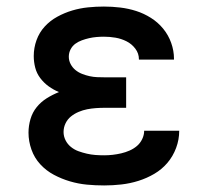

<svg xmlns="http://www.w3.org/2000/svg" viewBox="-20 -558 640 586"><path d="M298 8Q271 8 245 5.5Q219 3 193.5 -4.5Q168 -12 144.5 -24.5Q121 -37 103 -56.5Q85 -76 76 -101.5Q67 -127 67 -153Q67 -174 73 -194.5Q79 -215 92 -231Q105 -247 122.5 -258Q140 -269 160 -277Q143 -284 128.5 -294.5Q114 -305 103 -319.5Q92 -334 87.5 -351.5Q83 -369 83 -387Q83 -412 91.5 -435.5Q100 -459 116.5 -477Q133 -495 155 -507Q177 -519 200.5 -526Q224 -533 248.5 -535.5Q273 -538 297 -538Q322 -538 347 -535Q372 -532 395.5 -524.5Q419 -517 440.5 -503.5Q462 -490 478 -470.5Q494 -451 502.5 -427Q511 -403 511 -379Q511 -378 511 -377.5Q511 -377 511 -376H404Q404 -377 404 -377Q404 -377 404 -377Q404 -395 393 -409.5Q382 -424 366 -432Q350 -440 332.5 -443Q315 -446 297 -446Q286 -446 274.5 -445Q263 -444 252 -441.5Q241 -439 230 -435Q219 -431 210 -424.5Q201 -418 195.5 -407.5Q190 -397 190 -385Q190 -373 195.5 -362.5Q201 -352 210 -344.5Q219 -337 230.5 -332.5Q242 -328 253.5 -325.5Q265 -323 276.5 -322.5Q288 -322 300 -322H365V-229H300Q286 -229 272.5 -228Q259 -227 246 -224.5Q233 -222 220 -216.5Q207 -211 196.5 -202.5Q186 -194 180 -181.5Q174 -169 174 -155Q174 -155 174 -155Q174 -155 174 -155Q174 -142 180 -130Q186 -118 196.5 -109.5Q207 -101 219.5 -96.5Q232 -92 245 -89Q258 -86 271 -85Q284 -84 298 -84Q311 -84 324 -85.5Q337 -87 350 -90Q363 -93 375.5 -98.5Q388 -104 398 -112.5Q408 -121 414 -133.5Q420 -146 420 -159H527Q527 -159 527 -159Q527 -159 527 -159Q527 -132 517.5 -106.5Q508 -81 491 -61Q474 -41 451 -27.5Q428 -14 402.5 -6Q377 2 350.5 5Q324 8 298 8Z"/></svg>

Font: Iosevka Curly SmBdEx
Style: Regular
Weight: 600
Width: 7
Monospace: yes
Designer: Belleve Invis
Foundry: Belleve Invis
Version: Version 11.1.0; ttfautohint (v1.8.3)